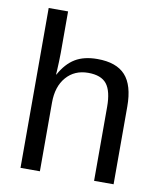

<svg xmlns="http://www.w3.org/2000/svg" viewBox="-82 -791 720 857"><g transform="rotate(10 278.0 -362.5)"><path d="M154.8 -438Q183.1 -489.7 222.9 -513.9Q262.7 -538.1 323.7 -538.1Q409.7 -538.1 450.4 -493.4Q491.2 -448.7 491.2 -352.1V0H402.8V-335Q402.8 -406.7 377.7 -438.5Q352.5 -470.2 293.9 -470.2Q231.9 -470.2 194.6 -427.2Q157.2 -384.3 157.2 -311.5V0H69.3V-724.6H157.2V-536.1Q157.2 -516.6 156.2 -494.9Q155.3 -473.1 154.5 -457.3Q153.8 -441.4 153.3 -438Z"/></g></svg>

Font: Arimo
Style: Regular
Weight: 400
Designer: Steve Matteson
Foundry: Monotype Imaging Inc.
Version: Version 1.33